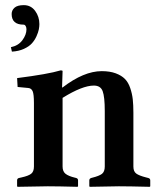

<svg xmlns="http://www.w3.org/2000/svg" viewBox="-20 -718 605 740"><path d="M71.8 -698.2Q99.1 -698.2 115.5 -676Q131.8 -653.8 131.8 -625Q131.8 -615.7 129.6 -604.5Q127.4 -593.3 120.6 -578.1Q113.8 -563 102.8 -550.8Q91.8 -538.6 71.8 -529.5Q51.8 -520.5 25.9 -519L22 -536.1Q50.8 -542 66.4 -563.2Q82 -584.5 82 -605Q82 -612.3 78.9 -617.7Q75.7 -623 70.8 -623Q24.9 -623 24.9 -664.1Q24.9 -678.2 35.9 -688.2Q46.9 -698.2 71.8 -698.2ZM221.2 -380.9Q303.2 -443.8 372.1 -443.8Q403.3 -443.8 425.8 -435.5Q448.2 -427.2 461.4 -413.8Q474.6 -400.4 481.9 -378.7Q489.3 -356.9 491.7 -335.2Q494.1 -313.5 494.1 -283.2V-76.2Q494.1 -57.1 505.1 -49.1Q516.1 -41 543 -34.2L550.8 -32.2Q559.1 -30.3 559.1 -22.9V0L557.1 2Q477.1 0 438 0L326.2 2L324.2 0V-22.9Q324.2 -29.8 332 -32.2L335.9 -33.2Q361.8 -39.6 373 -47.9Q383.8 -56.6 383.8 -76.2V-290Q383.8 -344.7 375.7 -366.5Q367.7 -388.2 341.8 -388.2Q297.4 -388.2 221.2 -340.8V-76.2Q221.2 -57.1 232.7 -48.1Q244.1 -39.1 269 -33.2L272.9 -32.2Q280.8 -30.3 280.8 -22.9V0L278.8 2Q203.1 0 164.1 0L47.9 2L45.9 0V-22.9Q45.9 -30.8 54.2 -32.2L63 -34.2Q89.4 -40 100.1 -48.3Q110.8 -56.6 110.8 -76.2V-320.8Q110.8 -355.5 105.7 -366.7Q100.6 -377.9 88.9 -378.9L47.9 -382.8L45.9 -417Q165 -432.1 213.9 -446.8Q221.2 -446.8 221.2 -443.8L219.2 -380.9Z"/></svg>

Font: Linux Libertine G
Style: Semibold
Weight: 600
Designer: Philipp H. Poll
Foundry: Philipp H. Poll
Version: Version 5.1.1